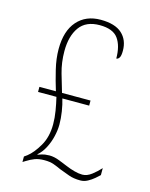

<svg xmlns="http://www.w3.org/2000/svg" viewBox="-112 -796 687 878"><g transform="rotate(15 232.0 -357.0)"><path d="M354 10Q322 10 299 1.5Q276 -7 252 -16Q235 -24 217 -30.5Q199 -37 173 -37Q146 -37 127.5 -30Q109 -23 90 -11L77 -3V-29L91 -39Q118 -60 143 -103Q168 -146 168 -206Q168 -236 162.5 -269Q157 -302 150 -331H63V-355H141Q127 -400 115 -450Q103 -500 103 -545Q103 -631 144 -677.5Q185 -724 255 -724Q323 -724 356 -694Q389 -664 389 -613Q389 -589 383 -580Q377 -571 369 -571Q369 -631 344.5 -665Q320 -699 257 -699Q192 -699 161.5 -656.5Q131 -614 131 -543Q131 -489 145 -440Q159 -391 170 -355H305V-331H178Q186 -305 191 -273Q196 -241 196 -212Q196 -186 189 -156Q182 -126 168 -99Q154 -72 134 -55L135 -53Q156 -61 168 -62.5Q180 -64 189 -64Q212 -64 238 -53.5Q264 -43 279 -37Q298 -29 318.5 -23.5Q339 -18 356 -18Q378 -18 400 -35Q422 -52 439 -71V-38Q432 -31 418.5 -19.5Q405 -8 388.5 1Q372 10 354 10Z"/></g></svg>

Font: Noto Serif Armenian Condensed Thin
Style: Regular
Weight: 100
Width: 3
Designer: Monotype Design Team
Foundry: Monotype Imaging Inc.
Version: Version 2.008; ttfautohint (v1.8.4.7-5d5b)